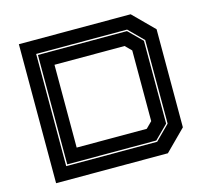

<svg xmlns="http://www.w3.org/2000/svg" viewBox="-101 -817 1009 934"><g transform="rotate(-15 403.0 -350.0)"><path d="M70 0V-700H633L736 -597V-103L633 0ZM139 -67.5H597L669 -139.5V-560.5L597 -632.5H139ZM146 -74.5V-625.5H594.5L662 -558.5V-141.5L594.5 -74.5ZM211.5 -141.5H564.5L595 -172V-528L564.5 -558.5H211.5Z"/></g></svg>

Font: Tourney Expanded ExtraBold
Style: Regular
Weight: 800
Width: 7
Designer: Tyler Finck
Foundry: Etcetera Type Co
Version: Version 1.010; ttfautohint (v1.8.3)